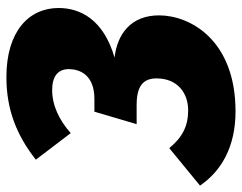

<svg xmlns="http://www.w3.org/2000/svg" viewBox="-138 -638 756 600"><g transform="rotate(-90 240.0 -338.0)"><path d="M299 -696C196 -696 116 -663 41 -604L124 -495C165 -531 210 -553 259 -553C300 -553 324 -536 324 -501C324 -468 307 -421 231 -421H191L152 -289H212C269 -289 295 -270 295 -227C295 -161 249 -128 195 -128C146 -128 111 -146 77 -187L-40 -91C5 -25 80 20 192 20C415 20 492 -122 492 -219C492 -308 432 -350 360 -358C481 -393 515 -467 515 -533C515 -625 443 -696 299 -696Z"/></g></svg>

Font: Fira Sans Heavy
Style: Italic
Weight: 900
Italic angle: -8°
Designer: bBox Type GmbH & Carrois Corporate GbR & Edenspiekermann AG
Foundry: bBox Type GmbH & Carrois Corporate GbR & Edenspiekermann AG
Version: Version 4.301;PS 004.301;hotconv 1.0.88;makeotf.lib2.5.64775